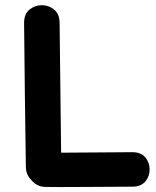

<svg xmlns="http://www.w3.org/2000/svg" viewBox="-20 -735 616 757"><path d="M158 2Q191 3 330 2Q468 1 501 1Q536 1 553 -19.5Q570 -40 570 -67Q570 -94 553 -114.5Q536 -135 501 -135Q457 -135 364 -134Q270 -133 221 -133L218 -385L215 -647Q214 -681 192.5 -698Q171 -715 143.5 -714.5Q116 -714 95.5 -696.5Q75 -679 75 -645L78 -364Q81 -177 82 -75Q83 -46 103 -26Q124 1 158 2Z"/></svg>

Font: Balsamiq Sans
Style: Bold
Weight: 700
Designer: Michael Angeles
Foundry: Balsamiq SRL
Version: Version 1.020; ttfautohint (v1.8.4.7-5d5b);gftools[0.9.26]